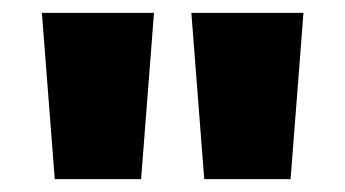

<svg xmlns="http://www.w3.org/2000/svg" viewBox="-20 -734 536 298"><path d="M219 -714 199 -456H65L45 -714ZM451 -714 431 -456H297L277 -714Z"/></svg>

Font: Noto Sans Lao Condensed Black
Style: Regular
Weight: 900
Width: 3
Designer: Monotype Design Team
Foundry: Monotype Imaging Inc.
Version: Version 2.003; ttfautohint (v1.8.4.7-5d5b)